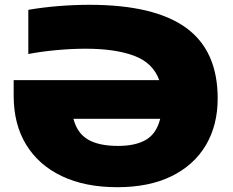

<svg xmlns="http://www.w3.org/2000/svg" viewBox="-20 -770 969 800"><path d="M469 10Q334.5 10 237.8 -36Q141 -82 89 -167.2Q37 -252.5 37 -370V-436H643.5Q617.5 -508 539.2 -537.5Q461 -567 336 -567Q279 -567 216 -561.2Q153 -555.5 98 -545V-729Q159 -739.5 225 -744.8Q291 -750 353 -750Q622.5 -750 754.8 -654.5Q887 -559 887 -360Q887 -248.5 837.8 -165.2Q788.5 -82 695 -36Q601.5 10 469 10ZM472 -162Q544.5 -162 588.2 -187.5Q632 -213 647.5 -275H286Q301.5 -215 346.8 -188.5Q392 -162 472 -162Z"/></svg>

Font: Encode Sans Exp Black
Style: Regular
Weight: 900
Width: 7
Designer: Multiple Designers
Foundry: Impallari Type
Version: Version 3.002; ttfautohint (v1.8.3) -l 8 -r 50 -G 200 -x 14 